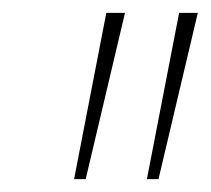

<svg xmlns="http://www.w3.org/2000/svg" viewBox="-20 -734 327 298"><path d="M95 -456 145 -714H174L113 -456ZM208 -456 258 -714H287L226 -456Z"/></svg>

Font: Noto Sans Display Condensed Thin
Style: Italic
Weight: 250
Width: 3
Italic angle: -12°
Designer: Monotype Design Team
Foundry: Monotype Imaging Inc.
Version: Version 1.900